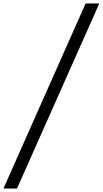

<svg xmlns="http://www.w3.org/2000/svg" viewBox="-41 -876 593 1108"><path d="M-21 212H57L532 -856H453Z"/></svg>

Font: TPK Tissa Web Medium
Style: Italic
Weight: 500
Italic angle: -7°
Designer: Jacques Le Bailly, Suppakit Chalermlarp | Katatrad Co.,Ltd.
Foundry: Jacques Le Bailly, Cadson Demak Co.,Ltd.
Version: Version 5.000;Glyphs 3.1.2 (3151)